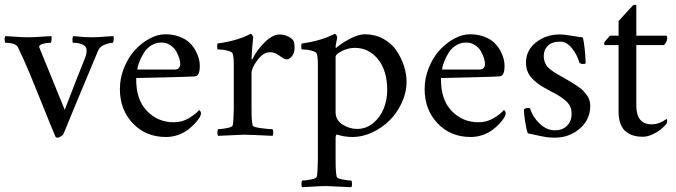

<svg xmlns="http://www.w3.org/2000/svg" viewBox="-20 -573 2866 814"><path d="M100.1 -415Q116.7 -415 131.6 -415.8Q146.5 -416.5 165.3 -418Q184.1 -419.4 197.8 -419.9Q199.7 -415.5 198.5 -403.6Q197.3 -391.6 193.8 -391.6Q187.5 -391.6 178 -390.6Q168.5 -389.6 157.2 -385.5Q146 -381.3 146 -375Q146 -373 147 -371.1L254.4 -107.4Q304.2 -237.3 341.3 -329.1Q347.2 -343.3 347.2 -360.4Q347.2 -375 331.5 -383.3Q315.9 -391.6 290.5 -391.6Q287.1 -391.6 287.1 -403.8Q287.1 -416 290.5 -419.9Q300.8 -419.4 314 -418Q327.1 -416.5 339.4 -415.8Q351.6 -415 369.6 -415Q386.2 -415 399.4 -415.8Q412.6 -416.5 429.2 -418Q445.8 -419.4 460.4 -419.9Q463.4 -415.5 461.9 -403.6Q460.4 -391.6 457.5 -391.6Q444.8 -391.6 424.1 -383.8Q403.3 -376 396 -358.4Q291.5 -109.4 249.5 -5.9Q247.6 -0.5 238.3 5.1Q229 10.7 224.1 10.7Q217.3 10.7 215.3 6.8Q192.4 -47.4 160.6 -127Q128.9 -206.5 104.5 -264.9Q80.1 -323.2 56.2 -372.1Q46.9 -391.6 2.4 -391.6Q-3.4 -405.8 2.4 -419.9Q16.6 -419.4 34.7 -418Q52.7 -416.5 67.6 -415.8Q82.5 -415 100.1 -415Z M562.5 -278.3Q562.5 -278.3 721.7 -278.3Q742.7 -278.3 744.1 -300.8Q744.6 -310.5 740.2 -325.2Q735.8 -339.8 727.1 -355.5Q718.3 -371.1 701.7 -381.8Q685.1 -392.6 664.1 -392.6Q641.1 -392.6 622.1 -380.9Q603 -369.1 592 -352.3Q581.1 -335.4 574 -318.6Q566.9 -301.8 564.2 -290Q561.5 -278.3 562.5 -278.3ZM557.6 -242.2Q555.7 -152.8 601.8 -103.8Q647.9 -54.7 716.8 -54.7Q752 -54.7 780.5 -71.8Q809.1 -88.9 824.2 -106.4Q824.7 -106.4 826.7 -104.7Q828.6 -103 830.3 -99.6Q832 -96.2 832 -92.8Q832 -85 826.2 -75.2Q818.4 -62.5 806.6 -49.8Q794.9 -37.1 777.3 -23.4Q759.8 -9.8 735.1 -1Q710.4 7.8 683.6 7.8Q598.1 7.8 543.2 -50Q488.3 -107.9 488.3 -195.3Q488.3 -242.7 506.3 -286.6Q524.4 -330.6 552.2 -360.8Q580.1 -391.1 614.3 -409.4Q648.4 -427.7 680.7 -427.7Q713.9 -427.7 740.7 -417.5Q767.6 -407.2 783.2 -392.3Q798.8 -377.4 809.1 -358.4Q819.3 -339.4 823.2 -323.7Q827.1 -308.1 827.1 -294.9Q827.1 -272.5 822 -261Q816.9 -249.5 803.7 -249Q783.7 -247.6 677 -244.9Q570.3 -242.2 557.6 -242.2Z M1165.5 -426.8Q1184.6 -426.8 1201.4 -418.5Q1218.3 -410.2 1225.1 -398.4Q1229 -386.7 1229 -372.1Q1229 -348.1 1217.8 -334.7Q1206.5 -321.3 1196.8 -321.3Q1190.4 -321.3 1184.8 -324Q1179.2 -326.7 1170.7 -332.8Q1162.1 -338.9 1160.6 -339.8Q1143.1 -351.6 1124.5 -351.6Q1096.2 -351.6 1071.3 -318.1Q1046.4 -284.7 1046.4 -263.7V-113.3Q1046.4 -56.6 1051.3 -41Q1053.2 -34.2 1085.7 -29.8Q1118.2 -25.4 1135.3 -25.4Q1138.2 -21.5 1138.4 -11.2Q1138.7 -1 1135.3 2.9Q1035.2 -2 1014.2 -2Q1004.9 -2 904.8 2.9Q901.4 -1 901.6 -11.2Q901.9 -21.5 904.8 -25.4Q918.9 -25.4 941.7 -29.8Q964.4 -34.2 966.3 -41Q970.2 -53.2 971.2 -113.3V-294.9Q971.2 -334 966.3 -345.7Q963.4 -353 947.8 -357.4Q932.1 -361.8 921.6 -362.5Q911.1 -363.3 902.8 -363.3Q900.9 -365.2 900.6 -375Q900.4 -384.8 902.8 -388.7Q986.3 -399.9 1042.5 -429.7Q1045.9 -429.7 1049.6 -423.8Q1053.2 -418 1053.2 -414.1Q1052.2 -408.2 1049.3 -369.9Q1046.4 -331.5 1046.4 -324.2Q1046.4 -322.3 1047.4 -321.5Q1048.3 -320.8 1049.1 -321Q1049.8 -321.3 1050.3 -322.3Q1066.9 -358.4 1101.1 -392.6Q1135.3 -426.8 1165.5 -426.8Z M1526.9 -427.7Q1569.8 -427.7 1605 -408.4Q1640.1 -389.2 1660.9 -358.4Q1681.6 -327.6 1692.6 -293.5Q1703.6 -259.3 1703.6 -226.6Q1703.6 -180.7 1683.3 -137Q1663.1 -93.3 1630.9 -61.8Q1598.6 -30.3 1557.4 -11.2Q1516.1 7.8 1475.1 7.8Q1440.9 7.8 1406.7 -2.9Q1402.8 2 1402.8 9.8V104.5Q1402.8 161.1 1407.7 176.8Q1409.7 183.6 1432.4 188Q1455.1 192.4 1469.2 192.4Q1472.2 196.3 1472.4 206.5Q1472.7 216.8 1469.2 220.7Q1369.1 215.8 1364.7 215.8Q1347.7 215.8 1331.8 216.6Q1315.9 217.3 1295.4 218.8Q1274.9 220.2 1261.2 220.7Q1257.8 216.8 1258.1 206.5Q1258.3 196.3 1261.2 192.4Q1275.4 192.4 1298.1 188Q1320.8 183.6 1322.8 176.8Q1326.7 164.6 1327.6 104.5V-294.9Q1327.6 -334 1322.8 -345.7Q1319.8 -353 1304.2 -357.4Q1288.6 -361.8 1278.1 -362.5Q1267.6 -363.3 1259.3 -363.3Q1257.3 -365.2 1257.1 -375Q1256.8 -384.8 1259.3 -388.7Q1342.8 -399.9 1398.9 -429.7Q1402.3 -429.7 1406 -423.8Q1409.7 -418 1409.7 -414.1Q1409.7 -413.6 1406.2 -396.2Q1402.8 -378.9 1402.8 -374Q1402.8 -370.1 1404.8 -370.1Q1405.8 -370.1 1407.7 -372.1Q1430.7 -391.6 1465.6 -409.7Q1500.5 -427.7 1526.9 -427.7ZM1484.9 -370.1Q1456.5 -370.1 1429.7 -356.7Q1402.8 -343.3 1402.8 -332V-97.7Q1402.8 -63.5 1432.4 -44.9Q1461.9 -26.4 1493.7 -26.4Q1532.2 -26.4 1562.3 -51.3Q1592.3 -76.2 1606.9 -113Q1621.6 -149.9 1621.6 -190.4Q1621.6 -274.4 1582.3 -322.3Q1543 -370.1 1484.9 -370.1Z M1854.5 -278.3Q1854.5 -278.3 2013.7 -278.3Q2034.7 -278.3 2036.1 -300.8Q2036.6 -310.5 2032.2 -325.2Q2027.8 -339.8 2019 -355.5Q2010.3 -371.1 1993.7 -381.8Q1977.1 -392.6 1956.1 -392.6Q1933.1 -392.6 1914.1 -380.9Q1895 -369.1 1884 -352.3Q1873 -335.4 1866 -318.6Q1858.9 -301.8 1856.2 -290Q1853.5 -278.3 1854.5 -278.3ZM1849.6 -242.2Q1847.7 -152.8 1893.8 -103.8Q1939.9 -54.7 2008.8 -54.7Q2043.9 -54.7 2072.5 -71.8Q2101.1 -88.9 2116.2 -106.4Q2116.7 -106.4 2118.7 -104.7Q2120.6 -103 2122.3 -99.6Q2124 -96.2 2124 -92.8Q2124 -85 2118.2 -75.2Q2110.4 -62.5 2098.6 -49.8Q2086.9 -37.1 2069.3 -23.4Q2051.8 -9.8 2027.1 -1Q2002.4 7.8 1975.6 7.8Q1890.1 7.8 1835.2 -50Q1780.3 -107.9 1780.3 -195.3Q1780.3 -242.7 1798.3 -286.6Q1816.4 -330.6 1844.2 -360.8Q1872.1 -391.1 1906.2 -409.4Q1940.4 -427.7 1972.7 -427.7Q2005.9 -427.7 2032.7 -417.5Q2059.6 -407.2 2075.2 -392.3Q2090.8 -377.4 2101.1 -358.4Q2111.3 -339.4 2115.2 -323.7Q2119.1 -308.1 2119.1 -294.9Q2119.1 -272.5 2114 -261Q2108.9 -249.5 2095.7 -249Q2075.7 -247.6 1969 -244.9Q1862.3 -242.2 1849.6 -242.2Z M2351.6 -426.8Q2373.5 -426.8 2405.8 -421.1Q2438 -415.5 2451.2 -414.1Q2460.9 -370.1 2462.9 -306.6Q2462.9 -301.8 2453.1 -301.8Q2442.4 -301.8 2436.5 -306.6Q2427.7 -339.4 2405.3 -367.9Q2382.8 -396.5 2354.5 -396.5Q2320.8 -396.5 2303 -379.4Q2285.2 -362.3 2285.2 -335Q2285.2 -322.8 2288.8 -312.3Q2292.5 -301.8 2296.9 -294.9Q2301.3 -288.1 2311.8 -279.8Q2322.3 -271.5 2328.1 -267.6Q2334 -263.7 2349.1 -255.1Q2364.3 -246.6 2370.1 -243.2Q2374.5 -240.7 2389.6 -231.9Q2404.8 -223.1 2411.9 -218.5Q2418.9 -213.9 2432.4 -204.8Q2445.8 -195.8 2452.6 -188.2Q2459.5 -180.7 2467.5 -170.2Q2475.6 -159.7 2479 -148.2Q2482.4 -136.7 2482.4 -124Q2482.4 -65.9 2437.7 -27.6Q2393.1 10.7 2332 10.7Q2312 10.7 2294.7 8.1Q2277.3 5.4 2254.2 0Q2231 -5.4 2217.8 -7.8Q2211.9 -22.9 2206.5 -56.4Q2201.2 -89.8 2201.2 -109.4Q2209 -115.2 2218.8 -115.2Q2224.6 -115.2 2227.5 -113.3Q2237.3 -78.6 2267.1 -49.6Q2296.9 -20.5 2333 -20.5Q2363.8 -20.5 2383.5 -39.3Q2403.3 -58.1 2403.3 -90.8Q2403.3 -107.9 2397.2 -121.6Q2391.1 -135.3 2377 -147Q2362.8 -158.7 2351.6 -165.8Q2340.3 -172.9 2317.4 -184.8Q2294.4 -196.8 2284.2 -203.1Q2250 -222.7 2230 -247.3Q2210 -272 2210 -307.6Q2210 -359.9 2252.4 -393.3Q2294.9 -426.8 2351.6 -426.8Z M2677.7 -421.9H2803.7Q2808.6 -421.9 2808.6 -411.1Q2808.6 -395.5 2794.9 -381.8H2677.7V-126Q2677.7 -45.9 2742.2 -45.9Q2774.4 -45.9 2805.7 -68.4Q2808.6 -66.9 2808.6 -61.5Q2808.6 -50.8 2804.7 -46.9Q2794.9 -36.1 2783 -25.6Q2771 -15.1 2748.5 -4.2Q2726.1 6.8 2704.1 6.8Q2684.1 6.8 2667 2Q2649.9 -2.9 2634.8 -14.2Q2619.6 -25.4 2611.1 -46.9Q2602.5 -68.4 2602.5 -98.6V-381.8H2545.9Q2541 -381.8 2541 -390.6Q2541 -393.1 2551.8 -405.5Q2562.5 -418 2566.4 -421.9H2602.5V-483.4Q2610.4 -492.7 2625 -508.5Q2639.6 -524.4 2650.4 -536.1Q2661.1 -547.9 2662.1 -548.8Q2664.6 -551.3 2668.2 -552.2Q2671.9 -553.2 2674.8 -552.5Q2677.7 -551.8 2677.7 -549.8Z"/></svg>

Font: Amiri
Style: Regular
Weight: 400
Designer: Khaled Hosny
Version: Version 000.108